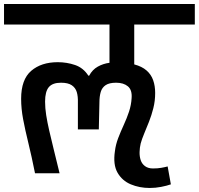

<svg xmlns="http://www.w3.org/2000/svg" viewBox="-56 -861 988 954"><path d="M688 73Q637 73 594 55Q551 37 528 -3Q505 -43 515 -110Q519 -143 531.5 -175.5Q544 -208 559 -240.5Q574 -273 585 -306Q596 -339 598 -374Q601 -414 579.5 -432Q558 -450 521 -450Q487 -450 469 -438Q451 -426 444.5 -404Q438 -382 438 -352L435 -218H331V-351Q332 -382 325.5 -403.5Q319 -425 300.5 -437.5Q282 -450 247 -450Q205 -450 186.5 -428Q168 -406 168 -356Q168 -324 173.5 -289Q179 -254 188.5 -212.5Q198 -171 211 -118.5Q224 -66 240 0H118Q101 -85 85 -150Q69 -215 59 -268Q49 -321 49 -370Q49 -466 99 -509Q149 -552 231 -552Q276 -552 317 -538Q358 -524 383 -485H387Q403 -515 430 -530Q457 -545 488 -549V-739H-36V-841H912V-739H611V-541Q649 -531 672 -511Q695 -491 705 -462.5Q715 -434 715 -399Q715 -360 706 -324Q697 -288 684.5 -256.5Q672 -225 660.5 -197.5Q649 -170 643 -148Q638 -127 637.5 -105.5Q637 -84 643 -65.5Q649 -47 664.5 -35.5Q680 -24 704 -24Q727 -24 744.5 -27Q762 -30 777 -34L793 55Q773 62 745 67.5Q717 73 688 73Z"/></svg>

Font: Matangi
Style: Bold
Weight: 700
Designer: Prashant Pant
Foundry: The Graphic Ant
Version: Version 3.002